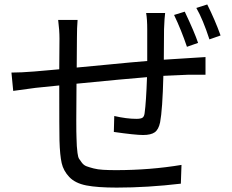

<svg xmlns="http://www.w3.org/2000/svg" viewBox="-20 -811 1040 859"><path d="M866.2 -619.1 816.4 -601.6Q791 -676.8 758.8 -744.1L806.6 -758.8Q850.6 -666 866.2 -619.1ZM633.8 -752.9H718.8Q715.8 -731.4 713.9 -680.7Q713.9 -658.2 713.4 -611.8Q712.9 -565.4 712.9 -543.9Q731.4 -544.9 821.3 -550.8Q873 -554.7 899.4 -555.7V-476.6H821.3Q745.1 -473.6 710.9 -471.7Q707 -319.3 696.3 -263.7Q689.5 -231.4 672.4 -219.2Q655.3 -207 620.1 -207Q585 -207 489.3 -220.7L491.2 -292Q546.9 -279.3 589.8 -279.3Q609.4 -279.3 617.2 -284.2Q625 -289.1 627 -304.7Q633.8 -353.5 637.7 -465.8Q540 -458 322.3 -436.5Q320.3 -232.4 322.3 -194.3Q323.2 -168.9 323.7 -157.2Q324.2 -145.5 326.7 -127Q329.1 -108.4 333.5 -101.1Q337.9 -93.8 346.7 -82.5Q355.5 -71.3 367.7 -66.9Q379.9 -62.5 398.4 -57.6Q417 -52.7 441.4 -51.3Q465.8 -49.8 498 -49.8Q651.4 -49.8 792 -73.2L789.1 10.7Q639.6 28.3 502 28.3Q416 28.3 366.2 18.6Q316.4 8.8 290 -19Q263.7 -46.9 255.9 -81.5Q248 -116.2 246.1 -182.6Q245.1 -224.6 245.1 -428.7L139.6 -418Q100.6 -413.1 39.1 -404.3L31.2 -486.3Q73.2 -486.3 133.8 -491.2Q146.5 -492.2 184.1 -495.6Q221.7 -499 245.1 -501L246.1 -638.7Q246.1 -675.8 240.2 -721.7H327.1Q324.2 -686.5 324.2 -641.6L323.2 -508.8Q338.9 -509.8 457.5 -521.5Q576.2 -533.2 638.7 -538.1V-678.7Q638.7 -725.6 633.8 -752.9ZM858.4 -775.4 907.2 -791Q942.4 -720.7 966.8 -652.3L917 -634.8Q887.7 -724.6 858.4 -775.4Z"/></svg>

Font: Nasu
Style: Regular
Weight: 400
Designer: Ryoko NISHIZUKA (kana &amp; ideographs); Paul D. Hunt (Latin, Greek &amp; Cyrillic); Wenlong ZHANG (bopomofo); Sandoll C
Version: Version 2014.1215